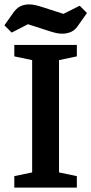

<svg xmlns="http://www.w3.org/2000/svg" viewBox="-23 -852 415 872"><path d="M42 0V-52L123 -69V-579L42 -596V-648H326V-596L245 -579V-69L326 -52V0ZM260 -699Q245 -699 230 -702.5Q215 -706 197 -712L104 -742L30 -704L-3 -737L33 -788Q51 -815 69.5 -823.5Q88 -832 108 -832Q123 -832 138.5 -828.5Q154 -825 172 -819L265 -789L339 -826L372 -793L336 -742Q319 -715 299.5 -707Q280 -699 260 -699Z"/></svg>

Font: Faustina Light SemiBold
Style: Regular
Weight: 600
Version: Version 1.200